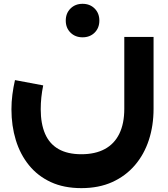

<svg xmlns="http://www.w3.org/2000/svg" viewBox="-20 -707 880 1007"><path d="M406.7 279.7Q315 279.7 246.4 247.9Q177.7 216 131.9 159.4Q86 102.9 63 27.9Q40 -47 40 -134.1Q40 -172.4 45 -211.1Q50 -249.9 58.6 -286.9L206.6 -259.1Q200 -226.9 196.8 -196.1Q193.6 -165.3 193.6 -134.1Q193.6 -58.4 216.4 -5.4Q239.3 47.6 286.8 74.7Q334.3 101.9 406.7 101.9Q479.6 101.9 529.7 74.7Q579.9 47.6 605.9 -5.7Q631.9 -59 631.9 -136.4V-513.4H785.4V-136.4Q785.4 -48.1 760.7 27.4Q736 102.9 687.6 159.4Q639.1 216 568.8 247.9Q498.4 279.7 406.7 279.7ZM413 -511.3Q374.7 -511.3 349.8 -535.9Q324.9 -560.6 324.9 -598.9Q324.9 -637.6 349.8 -662.3Q374.7 -687 413 -687Q451.7 -687 476.4 -662.3Q501.1 -637.6 501.1 -598.9Q501.1 -560.6 476.4 -535.9Q451.7 -511.3 413 -511.3Z"/></svg>

Font: Alexandria
Style: Regular
Weight: 400
Designer: Mohamed Gaber
Foundry: Kief Type Foundry
Version: Version 5.100